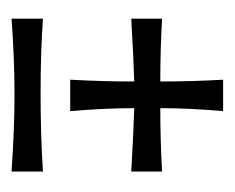

<svg xmlns="http://www.w3.org/2000/svg" viewBox="-56 -404 397 324"><g transform="rotate(90 142.0 -242.5)"><path d="M118 -315Q118 -368 115 -421H168Q163 -363 163 -315Q218 -315 270 -318V-266Q201 -270 163 -271Q163 -223 168 -163H115Q118 -217 118 -271Q81 -270 12 -266V-318Q65 -315 118 -315ZM12 -117Q67 -113 138.5 -113Q210 -113 270 -117V-64Q197 -69 139.5 -69Q82 -69 12 -64Z"/></g></svg>

Font: Ruslan Display
Style: Regular
Weight: 400
Version: Version 1.000